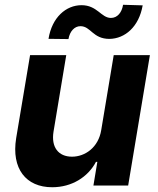

<svg xmlns="http://www.w3.org/2000/svg" viewBox="-20 -776 662 803"><path d="M266.3 -612.6C272 -645.6 291.9 -666.5 316.4 -666.5C360.1 -666.5 367.5 -613.3 437.9 -613.3C502.5 -614.3 561.1 -663.7 576.7 -753.6L494.7 -756C489.7 -723.7 470.9 -701 443.9 -701C403.1 -701 386.7 -754.3 321 -754.3C256.4 -754.3 197.4 -703.8 182.9 -613.6ZM403.4 -232.2C391.7 -159.1 335.6 -120.7 281.2 -120.7C223.7 -120.7 193.5 -160.9 203.8 -225.1L257.1 -545.5H105.8L47.6 -198.2C27 -70.7 88.4 7.1 198.2 7.1C280.2 7.1 347.7 -35.2 381.4 -99.1H387.1L370.7 0H516L606.9 -545.5H455.6Z"/></svg>

Font: TID UI
Style: Bold Italic
Weight: 700
Italic angle: -9.39999°
Designer: The TID Project Authors
Foundry: Bakken & Bæck
Version: Version 1.001;hotconv 1.0.109;makeotfexe 2.5.65596